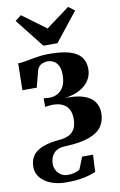

<svg xmlns="http://www.w3.org/2000/svg" viewBox="-113 -877 757 1208"><g transform="rotate(-10 265.0 -273.0)"><path d="M211.5 269Q153 269 110.2 251.5Q67.5 234 44.5 204.5Q21.5 175 21.5 140.5Q21.5 107.5 32.5 83Q43.5 58.5 66.8 41.2Q90 24 125.5 13.2Q161 2.5 209.5 -1.5Q248 -4.5 273.2 -17Q298.5 -29.5 311.5 -54.2Q324.5 -79 324.5 -118Q324.5 -153 311.2 -177.8Q298 -202.5 270 -215.5Q242 -228.5 198 -226.5L161 -222L160.5 -276.5L197.5 -274Q223.5 -273.5 248 -285.8Q272.5 -298 288.2 -326.2Q304 -354.5 304 -402.5Q304 -437.5 293 -459.5Q282 -481.5 263.8 -491.5Q245.5 -501.5 224 -501.5Q207 -501.5 188.5 -493.5Q170 -485.5 159 -462.5L129.5 -350H38L41 -521Q64.5 -522 86.8 -526Q109 -530 132 -534.5Q155 -539 182.2 -542.5Q209.5 -546 243.5 -546Q322.5 -546 372.2 -531.2Q422 -516.5 445.8 -486.5Q469.5 -456.5 469.5 -410.5Q469.5 -377.5 456 -350.8Q442.5 -324 418.5 -304.2Q394.5 -284.5 362.2 -272.2Q330 -260 291.5 -255Q366 -257.5 412.5 -241.5Q459 -225.5 480.5 -194.8Q502 -164 502 -122Q502 -74.5 478 -38.5Q454 -2.5 397 19Q340 40.5 241.5 44Q214.5 45 196.2 53Q178 61 166.8 74.5Q155.5 88 150.2 104.8Q145 121.5 145 140Q145 161.5 155.2 181Q165.5 200.5 184.2 212.5Q203 224.5 229 224.5Q251 224.5 271.8 218.8Q292.5 213 305 203L335.5 126.5H405L399.5 236Q382.5 243 357.5 250.8Q332.5 258.5 297 263.8Q261.5 269 211.5 269ZM216.5 -603 71.5 -786.5 110.5 -816.5 261.5 -705 412 -816.5 451.5 -786 306.5 -603Z"/></g></svg>

Font: Merriweather 72pt Black
Style: Regular
Weight: 900
Version: Version 2.100